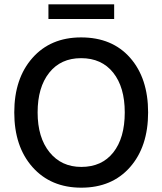

<svg xmlns="http://www.w3.org/2000/svg" viewBox="-20 -860 751 888"><path d="M356 8Q215 8 130.5 -87Q46 -182 46 -340Q46 -497 130 -592Q214 -687 355 -687Q499 -687 582 -592.5Q665 -498 665 -340Q665 -182 581.5 -87Q498 8 356 8ZM356 -88Q451 -88 504 -155Q557 -222 557 -340Q557 -457 503.5 -524Q450 -591 355 -591Q261 -591 207.5 -523.5Q154 -456 154 -340Q154 -224 209 -156Q264 -88 356 -88ZM508 -772H204V-840H508Z"/></svg>

Font: Hind Madurai Medium
Style: Regular
Weight: 500
Designer: Jyotish Sonowal
Foundry: Indian Type Foundry
Version: Version 1.001;PS 1.0;hotconv 1.0.86;makeotf.lib2.5.63406; tt